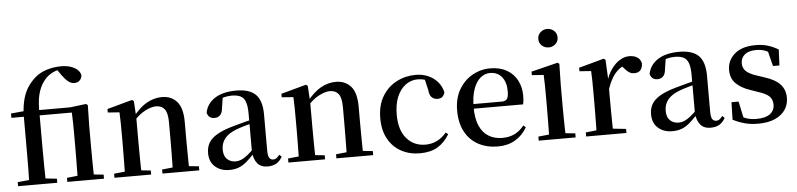

<svg xmlns="http://www.w3.org/2000/svg" viewBox="-48 -1087 5678 1367"><g transform="rotate(-5 2791.5 -404.0)"><path d="M35 0V-29L149 -40H217L315 -29V0ZM116 0Q118 -58 118.5 -116.5Q119 -175 119 -232V-489H30V-520L159 -532L119 -511Q123 -576 136.5 -621.5Q150 -667 172 -700Q194 -733 223 -759Q259 -792 310 -808Q361 -824 416 -824Q469 -824 507.5 -803.5Q546 -783 553 -748Q552 -727 537.5 -712Q523 -697 498 -697Q476 -697 456.5 -712Q437 -727 414 -758L381 -805V-811H405V-802Q369 -797 336.5 -777Q304 -757 281 -723Q257 -690 243.5 -638.5Q230 -587 232 -498V-232Q232 -175 233 -116.5Q234 -58 235 0ZM387 0V-29L493 -40H543L649 -29V0ZM462 0Q463 -25 463.5 -66.5Q464 -108 464.5 -153Q465 -198 465 -232V-317Q465 -372 464.5 -411Q464 -450 462 -489H176V-527H452L568 -541L580 -532L577 -385V-232Q577 -198 577.5 -153Q578 -108 578.5 -66.5Q579 -25 580 0Z M724 0V-29L831 -40H881L986 -29V0ZM800 0Q801 -25 801.5 -66.5Q802 -108 802.5 -153Q803 -198 803 -232V-301Q803 -352 802.5 -388.5Q802 -425 800 -461L717 -467V-492L896 -541L909 -532L916 -417V-415V-232Q916 -198 916.5 -153Q917 -108 917.5 -66.5Q918 -25 919 0ZM1067 0V-29L1173 -40H1223L1330 -29V0ZM1142 0Q1143 -25 1143.5 -66Q1144 -107 1144.5 -152Q1145 -197 1145 -232V-359Q1145 -427 1123.5 -454Q1102 -481 1062 -481Q1030 -481 984.5 -458Q939 -435 890 -379L883 -417H897Q952 -487 1004 -515Q1056 -543 1110 -543Q1177 -543 1217 -498Q1257 -453 1257 -353V-232Q1257 -197 1257.5 -152Q1258 -107 1258.5 -66Q1259 -25 1260 0Z M1544 16Q1483 16 1443 -19Q1403 -54 1403 -117Q1403 -158 1421 -189.5Q1439 -221 1481.5 -246Q1524 -271 1595 -291Q1636 -303 1684 -315.5Q1732 -328 1772 -337V-312Q1732 -302 1691.5 -290.5Q1651 -279 1621 -268Q1563 -246 1536 -212.5Q1509 -179 1509 -133Q1509 -87 1533 -64Q1557 -41 1595 -41Q1614 -41 1634 -49Q1654 -57 1680 -77.5Q1706 -98 1741 -135L1754 -84H1724Q1694 -52 1668 -29.5Q1642 -7 1612.5 4.5Q1583 16 1544 16ZM1818 15Q1770 15 1745 -15Q1720 -45 1715 -96V-99V-372Q1715 -426 1704 -456Q1693 -486 1669 -498Q1645 -510 1606 -510Q1579 -510 1551 -503Q1523 -496 1488 -480L1542 -506L1530 -428Q1527 -392 1510.5 -377Q1494 -362 1472 -362Q1428 -362 1418 -404Q1430 -468 1487.5 -505.5Q1545 -543 1641 -543Q1736 -543 1780 -499Q1824 -455 1824 -356V-100Q1824 -60 1834 -45.5Q1844 -31 1862 -31Q1874 -31 1884 -37.5Q1894 -44 1907 -61L1923 -46Q1906 -15 1880.5 0Q1855 15 1818 15Z M1967 0V-29L2074 -40H2124L2229 -29V0ZM2043 0Q2044 -25 2044.5 -66.5Q2045 -108 2045.5 -153Q2046 -198 2046 -232V-301Q2046 -352 2045.5 -388.5Q2045 -425 2043 -461L1960 -467V-492L2139 -541L2152 -532L2159 -417V-415V-232Q2159 -198 2159.5 -153Q2160 -108 2160.5 -66.5Q2161 -25 2162 0ZM2310 0V-29L2416 -40H2466L2573 -29V0ZM2385 0Q2386 -25 2386.5 -66Q2387 -107 2387.5 -152Q2388 -197 2388 -232V-359Q2388 -427 2366.5 -454Q2345 -481 2305 -481Q2273 -481 2227.5 -458Q2182 -435 2133 -379L2126 -417H2140Q2195 -487 2247 -515Q2299 -543 2353 -543Q2420 -543 2460 -498Q2500 -453 2500 -353V-232Q2500 -197 2500.5 -152Q2501 -107 2501.5 -66Q2502 -25 2503 0Z M2906 16Q2832 16 2773 -16Q2714 -48 2680 -109Q2646 -170 2646 -256Q2646 -349 2684.5 -413Q2723 -477 2786.5 -510Q2850 -543 2924 -543Q2973 -543 3013.5 -525Q3054 -507 3081 -475Q3108 -443 3117 -401Q3106 -359 3065 -359Q3041 -359 3024 -374.5Q3007 -390 3004 -427L2983 -518L3043 -476Q3014 -494 2988.5 -502Q2963 -510 2935 -510Q2887 -510 2848 -481Q2809 -452 2787 -399Q2765 -346 2765 -271Q2765 -162 2816.5 -102Q2868 -42 2951 -42Q2996 -42 3033.5 -60.5Q3071 -79 3101 -115L3118 -102Q3083 -44 3033 -14Q2983 16 2906 16Z M3464 16Q3386 16 3325.5 -16Q3265 -48 3230.5 -110.5Q3196 -173 3196 -264Q3196 -351 3232.5 -413.5Q3269 -476 3328.5 -509.5Q3388 -543 3456 -543Q3526 -543 3575 -514.5Q3624 -486 3649 -437.5Q3674 -389 3674 -328Q3674 -292 3668 -267H3246V-300H3517Q3546 -300 3556.5 -316Q3567 -332 3567 -369Q3567 -434 3536.5 -472Q3506 -510 3452 -510Q3414 -510 3383 -484Q3352 -458 3333.5 -406Q3315 -354 3315 -277Q3315 -195 3338.5 -143Q3362 -91 3404 -66.5Q3446 -42 3499 -42Q3552 -42 3590 -61.5Q3628 -81 3656 -117L3673 -103Q3641 -47 3588 -15.5Q3535 16 3464 16Z M3756 0V-29L3864 -40H3913L4020 -29V0ZM3832 0Q3833 -25 3833.5 -66.5Q3834 -108 3834.5 -153Q3835 -198 3835 -232V-300Q3835 -350 3834.5 -388.5Q3834 -427 3832 -463L3748 -469V-494L3938 -541L3950 -532L3947 -385V-232Q3947 -198 3947.5 -153Q3948 -108 3949 -66.5Q3950 -25 3951 0ZM3885 -655Q3857 -655 3836.5 -673.5Q3816 -692 3816 -721Q3816 -750 3836.5 -768.5Q3857 -787 3885 -787Q3913 -787 3933.5 -768.5Q3954 -750 3954 -721Q3954 -692 3933.5 -673.5Q3913 -655 3885 -655Z M4095 0V-29L4204 -41H4271L4383 -29V0ZM4171 0Q4172 -25 4172.5 -66.5Q4173 -108 4173.5 -153Q4174 -198 4174 -232V-301Q4174 -352 4173.5 -388.5Q4173 -425 4171 -461L4088 -467V-492L4267 -541L4280 -532L4287 -390V-389V-232Q4287 -198 4287.5 -153Q4288 -108 4288.5 -66.5Q4289 -25 4290 0ZM4286 -320 4258 -377H4281Q4296 -429 4323 -466Q4350 -503 4383 -523Q4416 -543 4450 -543Q4482 -543 4505.5 -529.5Q4529 -516 4536 -485Q4536 -456 4521.5 -437.5Q4507 -419 4476 -419Q4454 -419 4437 -431Q4420 -443 4402 -465L4379 -490L4419 -486Q4372 -467 4340.5 -428Q4309 -389 4286 -320Z M4710 16Q4649 16 4609 -19Q4569 -54 4569 -117Q4569 -158 4587 -189.5Q4605 -221 4647.5 -246Q4690 -271 4761 -291Q4802 -303 4850 -315.5Q4898 -328 4938 -337V-312Q4898 -302 4857.5 -290.5Q4817 -279 4787 -268Q4729 -246 4702 -212.5Q4675 -179 4675 -133Q4675 -87 4699 -64Q4723 -41 4761 -41Q4780 -41 4800 -49Q4820 -57 4846 -77.5Q4872 -98 4907 -135L4920 -84H4890Q4860 -52 4834 -29.5Q4808 -7 4778.5 4.5Q4749 16 4710 16ZM4984 15Q4936 15 4911 -15Q4886 -45 4881 -96V-99V-372Q4881 -426 4870 -456Q4859 -486 4835 -498Q4811 -510 4772 -510Q4745 -510 4717 -503Q4689 -496 4654 -480L4708 -506L4696 -428Q4693 -392 4676.5 -377Q4660 -362 4638 -362Q4594 -362 4584 -404Q4596 -468 4653.5 -505.5Q4711 -543 4807 -543Q4902 -543 4946 -499Q4990 -455 4990 -356V-100Q4990 -60 5000 -45.5Q5010 -31 5028 -31Q5040 -31 5050 -37.5Q5060 -44 5073 -61L5089 -46Q5072 -15 5046.5 0Q5021 15 4984 15Z M5323 16Q5271 16 5228.5 4.5Q5186 -7 5144 -28L5147 -153H5198L5226 -20L5183 -24V-60Q5213 -40 5243.5 -29.5Q5274 -19 5316 -19Q5379 -19 5411.5 -43.5Q5444 -68 5444 -110Q5444 -145 5422.5 -168Q5401 -191 5340 -210L5286 -229Q5223 -250 5186.5 -286.5Q5150 -323 5150 -382Q5150 -451 5202.5 -497Q5255 -543 5353 -543Q5400 -543 5437.5 -532Q5475 -521 5515 -498L5510 -384H5464L5432 -511L5469 -500V-469Q5439 -490 5413 -499Q5387 -508 5354 -508Q5301 -508 5272.5 -484.5Q5244 -461 5244 -422Q5244 -389 5266.5 -366.5Q5289 -344 5345 -326L5399 -308Q5476 -283 5509.5 -244.5Q5543 -206 5543 -150Q5543 -102 5517.5 -64.5Q5492 -27 5443 -5.5Q5394 16 5323 16Z"/></g></svg>

Font: Noto Serif SC ExtraLight SemiBold
Style: Regular
Weight: 600
Version: Version 2.002-H1;hotconv 1.1.0;makeotfexe 2.6.0